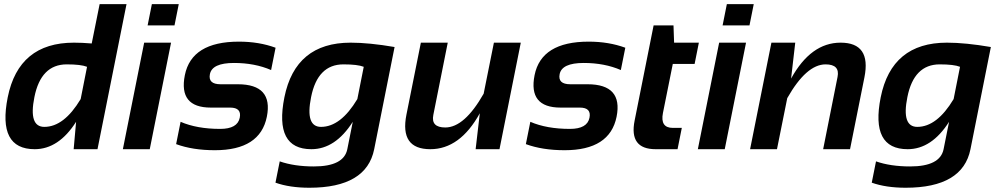

<svg xmlns="http://www.w3.org/2000/svg" viewBox="-20 -718 4821 924"><path d="M398.9 -396.5Q369.6 -408.2 301.3 -408.2Q176.8 -408.2 145.5 -250.5Q116.7 -107.4 193.4 -107.4Q288.1 -107.4 368.2 -241.2ZM449.2 0H334.5L346.2 -131.8Q262.2 0 147 0Q-32.7 0 17.1 -249.5Q69.8 -512.7 335.9 -512.7Q375.5 -512.7 421.4 -508.8L459.5 -698.2H588.9Z M840.3 -698.2 819.8 -595.7H690.4L710.9 -698.2ZM803.2 -512.7 700.7 0H571.3L673.8 -512.7Z M827.6 -24.4 849.1 -131.8Q927.7 -97.7 1039.6 -97.7Q1123 -97.7 1133.8 -151.4Q1143.6 -200.2 1087.4 -200.2H994.6Q838.4 -200.2 869.6 -356.4Q901.9 -517.6 1129.9 -517.6Q1226.6 -517.6 1306.2 -488.3L1284.7 -380.9Q1206.1 -415 1106 -415Q1001 -415 990.2 -361.3Q980.5 -312.5 1041.5 -312.5H1124.5Q1295.4 -312.5 1264.2 -156.2Q1231.9 4.9 1014.2 4.9Q907.2 4.9 827.6 -24.4Z M1730.5 -396.5Q1701.2 -408.2 1632.8 -408.2Q1508.3 -408.2 1477.1 -250.5Q1448.2 -107.4 1524.9 -107.4Q1619.6 -107.4 1699.7 -241.2ZM1780.8 0Q1743.7 185.5 1468.8 185.5Q1374 185.5 1305.7 161.1L1326.2 58.6Q1396 83 1490.2 83Q1634.8 83 1651.4 0L1677.7 -131.8Q1593.8 0 1478.5 0Q1298.8 0 1348.6 -249.5Q1401.4 -512.7 1667.5 -512.7Q1756.8 -512.7 1878.9 -491.7Z M2486.3 -512.7 2383.8 0H2269L2289.1 -172.9Q2193.8 0 2050.8 0Q1902.8 0 1936 -166.5L2005.4 -512.7H2134.8L2065.4 -165Q2053.2 -104.5 2123 -104.5Q2215.3 -104.5 2307.6 -267.1L2356.9 -512.7Z M2510.7 -24.4 2532.2 -131.8Q2610.8 -97.7 2722.7 -97.7Q2806.2 -97.7 2816.9 -151.4Q2826.7 -200.2 2770.5 -200.2H2677.7Q2521.5 -200.2 2552.7 -356.4Q2585 -517.6 2813 -517.6Q2909.7 -517.6 2989.3 -488.3L2967.8 -380.9Q2889.2 -415 2789.1 -415Q2684.1 -415 2673.3 -361.3Q2663.6 -312.5 2724.6 -312.5H2807.6Q2978.5 -312.5 2947.3 -156.2Q2915 4.9 2697.3 4.9Q2590.3 4.9 2510.7 -24.4Z M3125.5 -595.7H3221.2L3224.1 -512.7H3343.3L3322.8 -410.2H3217.8L3170.4 -174.3Q3156.2 -102.5 3218.3 -102.5H3261.2L3240.7 0H3135.3Q3006.3 0 3034.2 -138.2Z M3607.4 -698.2 3586.9 -595.7H3457.5L3478 -698.2ZM3570.3 -512.7 3467.8 0H3338.4L3440.9 -512.7Z M3589.8 0 3692.4 -512.7H3807.1L3787.1 -339.8Q3882.3 -512.7 4025.4 -512.7Q4173.3 -512.7 4140.1 -346.2L4070.8 0H3941.4L4010.7 -347.7Q4022.9 -408.2 3953.1 -408.2Q3860.8 -408.2 3768.6 -245.6L3719.2 0Z M4600.1 -396.5Q4570.8 -408.2 4502.4 -408.2Q4377.9 -408.2 4346.7 -250.5Q4317.9 -107.4 4394.5 -107.4Q4489.3 -107.4 4569.3 -241.2ZM4650.4 0Q4613.3 185.5 4338.4 185.5Q4243.7 185.5 4175.3 161.1L4195.8 58.6Q4265.6 83 4359.9 83Q4504.4 83 4521 0L4547.4 -131.8Q4463.4 0 4348.1 0Q4168.5 0 4218.3 -249.5Q4271 -512.7 4537.1 -512.7Q4626.5 -512.7 4748.5 -491.7Z"/></svg>

Font: Sansation
Style: Bold Italic
Weight: 700
Designer: Bernd Montag
Version: Version 1.301